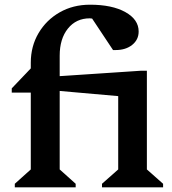

<svg xmlns="http://www.w3.org/2000/svg" viewBox="-20 -797 731 817"><path d="M43 0V-15L111 -76V-403H30V-421L111 -506V-530Q111 -600 144 -656Q177 -712 234 -744.5Q291 -777 363 -777Q457 -777 513.5 -745.5Q570 -714 570 -663Q570 -628 542.5 -606Q515 -584 472 -584H461L372 -718Q367 -719 362 -719Q304 -719 269 -675.5Q234 -632 234 -560V-473L579 -496H605V-76L674 -15V0H414V-15L483 -76V-388L234 -410V-76L302 -15V0Z"/></svg>

Font: Platypi Medium
Style: Regular
Weight: 500
Designer: David Sargent
Foundry: Bolt Cutter Type
Version: Version 1.200; ttfautohint (v1.8.4.7-5d5b)